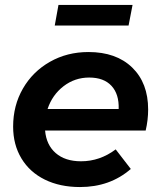

<svg xmlns="http://www.w3.org/2000/svg" viewBox="-20 -749 648 775"><path d="M578 -307Q578 -265 568 -222H162Q167 -164 205 -131Q243 -98 307 -98Q383 -98 447 -146L508 -67Q424 6 303 6Q222 6 161 -24Q100 -54 66.5 -109.5Q33 -165 33 -238Q33 -323 72.5 -391.5Q112 -460 181.5 -499.5Q251 -539 337 -539Q449 -539 513.5 -476.5Q578 -414 578 -307ZM340 -436Q282 -436 236.5 -401Q191 -366 172 -309H459Q461 -369 430 -402.5Q399 -436 340 -436ZM216 -729H515L499 -646H201Z"/></svg>

Font: Gontserrat Medium
Style: Italic
Weight: 500
Italic angle: -11.3°
Designer: Julieta Ulanovsky
Foundry: Julieta Ulanovsky
Version: Version 6.001